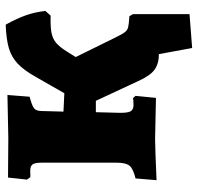

<svg xmlns="http://www.w3.org/2000/svg" viewBox="-30 -522 679 658"><g transform="rotate(-90 309.0 -192.5)"><path d="M583 -88 590 -76V118L474 127L453 13Q420 13 399.5 -2Q379 -17 361 -57L293 -203H254L252 -127Q251 -96 256.5 -85Q262 -74 278 -74Q298 -74 302 -76L310 -67L303 3L162 0Q134 0 21 5L27 -67Q60 -75 70.5 -87.5Q81 -100 81 -133V-389Q81 -412 75 -420Q69 -428 52 -428Q48 -428 41 -427.5Q34 -427 31 -428L23 -439L30 -504L166 -503L313 -506L307 -430Q276 -422 267 -414.5Q258 -407 258 -388L256 -314L319 -311L375 -409Q398 -450 420.5 -471Q443 -492 473 -501Q503 -510 554 -512Q575 -474 586 -443Q597 -412 601 -376L585 -358Q546 -359 526 -355Q506 -351 492 -339.5Q478 -328 461 -301L443 -272L508 -140Q521 -113 528 -104Q535 -95 544.5 -92.5Q554 -90 583 -88Z"/></g></svg>

Font: Alegreya SC Black
Style: Regular
Weight: 900
Designer: Juan Pablo del Peral
Foundry: Huerta Tipografica
Version: Version 2.007; ttfautohint (v1.6)